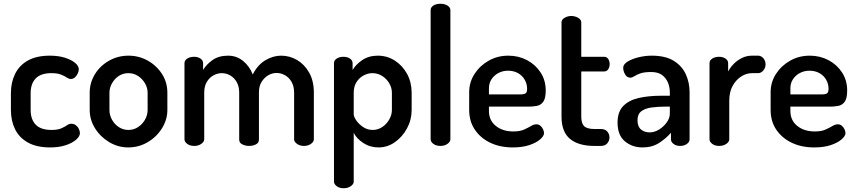

<svg xmlns="http://www.w3.org/2000/svg" viewBox="-20 -776 4556 1021"><path d="M247 8Q175 8 128.5 -18Q82 -44 60 -89Q38 -134 38 -191V-281Q38 -337 60 -382.5Q82 -428 128 -454Q174 -480 245 -480Q291 -480 325.5 -469Q360 -458 379.5 -441.5Q399 -425 399 -407Q399 -398 393.5 -385.5Q388 -373 378.5 -364.5Q369 -356 356 -356Q346 -356 334.5 -364Q323 -372 304 -379.5Q285 -387 253 -387Q197 -387 170 -359Q143 -331 143 -281V-191Q143 -141 170 -113Q197 -85 254 -85Q287 -85 306 -93.5Q325 -102 336.5 -110Q348 -118 359 -118Q373 -118 383.5 -110Q394 -102 399.5 -90Q405 -78 405 -68Q405 -51 384.5 -33Q364 -15 328.5 -3.5Q293 8 247 8Z M662 8Q608 8 561 -20Q514 -48 485.5 -93.5Q457 -139 457 -191V-283Q457 -336 484.5 -381Q512 -426 559.5 -453Q607 -480 663 -480Q719 -480 766 -453.5Q813 -427 841.5 -382.5Q870 -338 870 -283V-191Q870 -140 841.5 -94Q813 -48 765.5 -20Q718 8 662 8ZM663 -85Q691 -85 714 -100Q737 -115 751 -139.5Q765 -164 765 -191V-283Q765 -309 751 -333Q737 -357 714 -372Q691 -387 663 -387Q634 -387 611.5 -372Q589 -357 575.5 -333Q562 -309 562 -283V-191Q562 -164 575.5 -139.5Q589 -115 612 -100Q635 -85 663 -85Z M1013 0Q990 0 975.5 -11Q961 -22 961 -35V-440Q961 -455 975.5 -464.5Q990 -474 1013 -474Q1032 -474 1046 -464.5Q1060 -455 1060 -440V-404Q1077 -433 1110 -456.5Q1143 -480 1193 -480Q1238 -480 1272.5 -452Q1307 -424 1324 -380Q1350 -431 1391 -455.5Q1432 -480 1475 -480Q1520 -480 1559.5 -457Q1599 -434 1624 -390Q1649 -346 1649 -283V-35Q1649 -22 1633.5 -11Q1618 0 1596 0Q1575 0 1559.5 -11Q1544 -22 1544 -35V-283Q1544 -317 1530.5 -340.5Q1517 -364 1495.5 -376Q1474 -388 1451 -388Q1427 -388 1406 -375.5Q1385 -363 1371 -340.5Q1357 -318 1357 -285V-34Q1357 -16 1340.5 -8Q1324 0 1304 0Q1286 0 1269 -8Q1252 -16 1252 -34V-284Q1252 -316 1239 -339Q1226 -362 1205 -374.5Q1184 -387 1159 -387Q1136 -387 1114.5 -375Q1093 -363 1079.5 -340Q1066 -317 1066 -283V-35Q1066 -22 1050.5 -11Q1035 0 1013 0Z M1807 225Q1785 225 1770.5 214Q1756 203 1756 190V-440Q1756 -455 1770.5 -464.5Q1785 -474 1806 -474Q1827 -474 1841 -464.5Q1855 -455 1855 -440V-404Q1872 -433 1906.5 -456.5Q1941 -480 1989 -480Q2039 -480 2080 -453.5Q2121 -427 2145 -382.5Q2169 -338 2169 -283V-191Q2169 -139 2144.5 -93.5Q2120 -48 2080 -20Q2040 8 1993 8Q1948 8 1912 -15.5Q1876 -39 1861 -70V190Q1861 203 1845.5 214Q1830 225 1807 225ZM1962 -85Q1989 -85 2012 -100Q2035 -115 2049.5 -140Q2064 -165 2064 -191V-283Q2064 -309 2050 -333Q2036 -357 2012.5 -372Q1989 -387 1960 -387Q1936 -387 1913 -374.5Q1890 -362 1875.5 -339Q1861 -316 1861 -283V-168Q1861 -156 1874 -136.5Q1887 -117 1910 -101Q1933 -85 1962 -85Z M2322 0Q2299 0 2284.5 -11Q2270 -22 2270 -35V-722Q2270 -737 2284.5 -746.5Q2299 -756 2322 -756Q2344 -756 2359.5 -746.5Q2375 -737 2375 -722V-35Q2375 -22 2359.5 -11Q2344 0 2322 0Z M2707 8Q2639 8 2587 -17Q2535 -42 2505 -86.5Q2475 -131 2475 -191V-286Q2475 -339 2503.5 -383Q2532 -427 2579 -453.5Q2626 -480 2683 -480Q2737 -480 2782 -456.5Q2827 -433 2854.5 -391Q2882 -349 2882 -295Q2882 -253 2869 -235Q2856 -217 2835 -213Q2814 -209 2791 -209H2580V-186Q2580 -136 2616.5 -106.5Q2653 -77 2710 -77Q2745 -77 2767 -87Q2789 -97 2804 -106Q2819 -115 2832 -115Q2845 -115 2854 -107Q2863 -99 2868 -88Q2873 -77 2873 -68Q2873 -53 2852.5 -35Q2832 -17 2795 -4.5Q2758 8 2707 8ZM2580 -274H2746Q2768 -274 2775.5 -280Q2783 -286 2783 -304Q2783 -330 2770 -352.5Q2757 -375 2734 -387.5Q2711 -400 2682 -400Q2654 -400 2631 -388Q2608 -376 2594 -355Q2580 -334 2580 -306Z M3141 0Q3056 0 3011 -37.5Q2966 -75 2966 -156V-657Q2966 -672 2982.5 -681.5Q2999 -691 3018 -691Q3037 -691 3054 -681.5Q3071 -672 3071 -657V-474H3193Q3207 -474 3214.5 -462Q3222 -450 3222 -435Q3222 -420 3214.5 -408Q3207 -396 3193 -396H3071V-156Q3071 -120 3086.5 -105Q3102 -90 3141 -90H3175Q3198 -90 3209.5 -76.5Q3221 -63 3221 -45Q3221 -28 3209.5 -14Q3198 0 3175 0Z M3397 8Q3342 8 3303 -24.5Q3264 -57 3264 -124Q3264 -181 3294 -212Q3324 -243 3376.5 -255Q3429 -267 3498 -267H3542V-285Q3542 -311 3532.5 -335.5Q3523 -360 3501.5 -376.5Q3480 -393 3443 -393Q3406 -393 3386 -386Q3366 -379 3354 -371Q3342 -363 3332 -363Q3314 -363 3304 -380.5Q3294 -398 3294 -416Q3294 -434 3317.5 -448.5Q3341 -463 3376 -471.5Q3411 -480 3445 -480Q3519 -480 3563 -452.5Q3607 -425 3627 -381Q3647 -337 3647 -286V-35Q3647 -21 3632.5 -10.5Q3618 0 3596 0Q3576 0 3562 -10.5Q3548 -21 3548 -35V-70Q3522 -40 3485 -16Q3448 8 3397 8ZM3435 -72Q3460 -72 3484.5 -87Q3509 -102 3525.5 -125Q3542 -148 3542 -172V-209H3517Q3479 -209 3445 -204.5Q3411 -200 3390.5 -184.5Q3370 -169 3370 -137Q3370 -103 3388.5 -87.5Q3407 -72 3435 -72Z M3804 0Q3782 0 3767.5 -11Q3753 -22 3753 -35V-440Q3753 -455 3767.5 -464.5Q3782 -474 3804 -474Q3824 -474 3838 -464.5Q3852 -455 3852 -440V-396Q3863 -417 3881.5 -436Q3900 -455 3925 -467.5Q3950 -480 3979 -480H4011Q4027 -480 4039 -466.5Q4051 -453 4051 -434Q4051 -415 4039 -401Q4027 -387 4011 -387H3979Q3949 -387 3921 -369Q3893 -351 3875.5 -318.5Q3858 -286 3858 -240V-35Q3858 -22 3842.5 -11Q3827 0 3804 0Z M4310 8Q4242 8 4190 -17Q4138 -42 4108 -86.5Q4078 -131 4078 -191V-286Q4078 -339 4106.5 -383Q4135 -427 4182 -453.5Q4229 -480 4286 -480Q4340 -480 4385 -456.5Q4430 -433 4457.5 -391Q4485 -349 4485 -295Q4485 -253 4472 -235Q4459 -217 4438 -213Q4417 -209 4394 -209H4183V-186Q4183 -136 4219.5 -106.5Q4256 -77 4313 -77Q4348 -77 4370 -87Q4392 -97 4407 -106Q4422 -115 4435 -115Q4448 -115 4457 -107Q4466 -99 4471 -88Q4476 -77 4476 -68Q4476 -53 4455.5 -35Q4435 -17 4398 -4.5Q4361 8 4310 8ZM4183 -274H4349Q4371 -274 4378.5 -280Q4386 -286 4386 -304Q4386 -330 4373 -352.5Q4360 -375 4337 -387.5Q4314 -400 4285 -400Q4257 -400 4234 -388Q4211 -376 4197 -355Q4183 -334 4183 -306Z"/></svg>

Font: Dosis ExtraLight SemiBold
Style: Regular
Weight: 600
Version: Version 3.001; ttfautohint (v1.8.2)